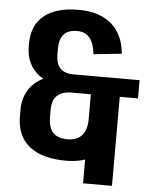

<svg xmlns="http://www.w3.org/2000/svg" viewBox="-56 -757 719 913"><g transform="rotate(5 303.5 -300.0)"><path d="M284 10Q169 10 108.5 -39.5Q48 -89 48 -183V-211Q48 -278 84.5 -323Q121 -368 190 -386L189 -350Q127 -368 94 -411Q61 -454 61 -516V-529Q61 -617 118 -663.5Q175 -710 281 -710Q381 -710 438.5 -661.5Q496 -613 505 -520L371 -506Q365 -558 344 -583.5Q323 -609 284 -609Q241 -609 220.5 -586Q200 -563 200 -515V-491Q200 -446 221 -424Q242 -402 284 -402H600V-315H284Q238 -315 214.5 -293Q191 -271 191 -227V-190Q191 -140 213.5 -116Q236 -92 284 -92Q313 -92 333.5 -104Q354 -116 364.5 -139Q375 -162 375 -195H504Q504 -131 477.5 -85Q451 -39 402 -14.5Q353 10 284 10ZM513 -361V110H375V-361Z"/></g></svg>

Font: Pathway Extreme Condensed
Style: Bold
Weight: 700
Width: 3
Version: Version 1.001;gftools[0.9.26]